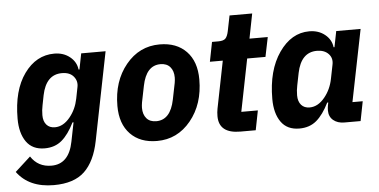

<svg xmlns="http://www.w3.org/2000/svg" viewBox="-60 -777 2170 1098"><g transform="rotate(-5 1025.0 -227.5)"><path d="M173 -2Q103 -2 68 -51.5Q33 -101 33 -184Q33 -347 101.5 -442Q170 -537 274 -537Q327 -537 363.5 -507.5Q400 -478 405 -434H410L428 -525H568L467 -19Q444 97 383.5 154.5Q323 212 207 212Q65 212 -4 118L85 37Q126 100 203 100Q303 100 328 -26L350 -136H344Q311 -69 271.5 -35.5Q232 -2 173 -2ZM242 -117Q290 -117 329 -165Q365 -209 377 -269L390 -335Q397 -369 375 -395.5Q353 -422 308 -422Q217 -422 193 -305L182 -249Q176 -221 176 -192Q176 -157 193.5 -137Q211 -117 242 -117Z M817 12Q720 12 664 -46Q608 -104 608 -207Q608 -349 685 -443Q762 -537 879 -537Q976 -537 1032 -479Q1088 -421 1088 -318Q1088 -176 1011 -82Q934 12 817 12ZM822 -101Q904 -101 927 -216L946 -310Q949 -328 949 -341Q949 -379 929.5 -401.5Q910 -424 874 -424Q792 -424 769 -309L750 -215Q747 -197 747 -184Q747 -146 766.5 -123.5Q786 -101 822 -101Z M1384 0H1296Q1173 0 1173 -99Q1173 -122 1177 -142L1231 -413H1157L1179 -525H1215Q1245 -525 1256.5 -537Q1268 -549 1274 -578L1292 -667H1422L1394 -525H1499L1476 -413H1371L1311 -112H1406Z M1986 0H1893Q1854 0 1829.5 -20.5Q1805 -41 1805 -77Q1805 -92 1808 -107L1811 -122H1805Q1772 -55 1732.5 -21.5Q1693 12 1634 12Q1564 12 1529 -37.5Q1494 -87 1494 -170Q1494 -334 1564.5 -435.5Q1635 -537 1738 -537Q1791 -537 1827.5 -507.5Q1864 -478 1869 -434H1874L1892 -525H2032L1949 -112H2008ZM1703 -103Q1751 -103 1790 -151Q1826 -195 1838 -255L1854 -335Q1862 -372 1838.5 -397Q1815 -422 1772 -422Q1681 -422 1657 -305L1643 -235Q1637 -207 1637 -178Q1637 -143 1654.5 -123Q1672 -103 1703 -103Z"/></g></svg>

Font: Aneliza
Style: Bold Italic
Weight: 700
Italic angle: -11.31°
Designer: Mike Abbink, Paul van der Laan, Pieter van Rosmalen
Foundry: Bold Monday
Version: Version 3.0